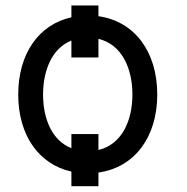

<svg xmlns="http://www.w3.org/2000/svg" viewBox="-20 -608 669 686"><path d="M331.7 -550.1V-588.4H235.1V-546.2C119 -520.6 45.1 -416.5 45.1 -270.2C45.1 -124.6 119 -20.6 235.1 5V57.2H331.7V8.5C459.2 -9.2 541.9 -116.5 541.9 -270.2C541.9 -425.1 459.2 -532.3 331.7 -550.1ZM133.9 -270.2C133.9 -356.9 165.8 -435.4 235.1 -463.1V-402.7H331.7V-469.1C414.8 -449.6 453.1 -364.7 453.1 -270.2C453.1 -175.8 414.8 -91.6 331.7 -72.1V-128.9H235.1V-78.5C165.8 -105.8 133.9 -183.2 133.9 -270.2Z"/></svg>

Font: Margiela Sans Text
Style: Regular
Weight: 400
Designer: Stefan Endress, Andreas Faust
Version: Version 1.100;FEAKit 1.0